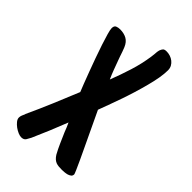

<svg xmlns="http://www.w3.org/2000/svg" viewBox="-161 -498 554 554"><g transform="rotate(45 115.5 -221.0)"><path d="M231.4 -17.1Q231.4 -11.2 227.3 -8.1Q223.1 -4.9 217.8 -3.4Q212.4 -2 206.5 -1.5Q200.7 -1 197.3 -1Q189.9 -1 184.1 -1.5Q178.2 -2 173.1 -3.9Q168 -5.9 163.6 -9.8Q159.2 -13.7 154.8 -20.5Q146.5 -35.6 139.4 -51.8Q132.3 -67.9 125.5 -83.5Q122.1 -92.3 119.9 -97.7Q117.7 -103 113.8 -111.3Q103 -83.5 92 -57.1Q81.1 -30.8 69.3 -4.4Q65.9 2.4 61.8 9Q57.6 15.6 47.4 15.6Q42 15.6 34.4 12.5Q26.9 9.3 19.8 4.2Q12.7 -1 7.6 -7.3Q2.4 -13.7 2.4 -20Q2.4 -24.9 4.4 -30Q6.3 -35.2 8.8 -40H8.3Q26.9 -80.1 43.2 -118.9Q59.6 -157.7 75.7 -197.3Q72.3 -205.1 66.2 -221.2Q60.1 -237.3 52.7 -256.8Q45.4 -276.4 37.6 -297.9Q29.8 -319.3 23.7 -338.1Q17.6 -356.9 13.4 -371.3Q9.3 -385.7 9.3 -391.6Q9.3 -401.4 15.4 -404.1Q21.5 -406.7 29.3 -406.7Q44.9 -406.7 56.4 -400.4Q67.9 -394 74.2 -378.9Q76.7 -372.6 79.3 -365.5Q82 -358.4 84 -351.6L88.4 -339.4Q94.2 -323.7 98.9 -311Q103.5 -298.3 110.4 -283.2Q122.6 -314.5 133.1 -347.9Q143.6 -381.3 148.4 -415L149.9 -428.2Q149.9 -435.1 151.9 -442.9Q154.3 -449.7 157.5 -453.1Q160.6 -456.5 168.9 -456.5Q176.8 -456.5 184.1 -454.1Q191.4 -451.7 197.3 -447Q203.1 -442.4 206.8 -435.8Q210.4 -429.2 210.4 -420.4Q210.4 -406.7 207.3 -388.4Q204.1 -370.1 198.7 -349.9Q193.4 -329.6 186.8 -308.1Q180.2 -286.6 173.1 -266.4Q166 -246.1 159.4 -228.3Q152.8 -210.4 147.9 -197.3L177.7 -134.3Q186.5 -115.7 196 -95.7Q205.6 -75.7 213.4 -58.8Q221.2 -42 226.3 -30.3Q231.4 -18.6 231.4 -17.1Z"/></g></svg>

Font: Just Another Hand
Style: Regular
Weight: 400
Designer: Astigmatic (AOETI)
Foundry: Astigmatic (AOETI)
Version: Version 1.001